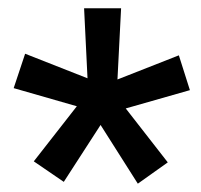

<svg xmlns="http://www.w3.org/2000/svg" viewBox="-20 -731 489 466"><path d="M62 -339.4 166.5 -473.1 13.2 -517.1 41 -600.6 192.4 -541 184.1 -710.9H273.9L265.1 -538.1L414.1 -596.7L440.9 -512.2L285.2 -467.8L387.2 -336.9L314.5 -285.2L224.1 -427.7L134.8 -289.6Z"/></svg>

Font: Vazirmatn RD FD SemiBold
Style: Regular
Weight: 600
Designer: Saber Rastikerdar
Foundry: Saber Rastikerdar
Version: Version 33.003